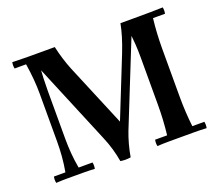

<svg xmlns="http://www.w3.org/2000/svg" viewBox="-119 -871 1202 1052"><g transform="rotate(-20 482.5 -345.0)"><path d="M415 10Q409 -26 398 -64.5Q387 -103 369 -145L177 -606Q176 -592 174.5 -560Q173 -528 173 -490V-210Q173 -165 176.5 -122.5Q180 -80 188 -35H269Q273 -17 269 2Q232 0 200 0Q168 0 149 0Q131 0 105 0Q79 0 44 2Q40 -17 44 -35H111Q119 -80 122.5 -122.5Q126 -165 126 -210V-490Q126 -528 122.5 -570.5Q119 -613 111 -665H44Q40 -684 44 -702Q79 -701 105 -700.5Q131 -700 149 -700H291Q299 -664 310 -628Q321 -592 334 -560L487 -194L626 -542Q644 -588 655.5 -626Q667 -664 674 -700H778Q813 -700 850 -700.5Q887 -701 921 -702Q925 -684 921 -665H851Q846 -622 843.5 -578.5Q841 -535 841 -490V-210Q841 -165 843.5 -121.5Q846 -78 851 -35H921Q925 -17 921 2Q887 0 850 0Q813 0 778 0Q744 0 706.5 0Q669 0 634 2Q630 -17 634 -35H704Q709 -78 711.5 -121.5Q714 -165 714 -210V-490Q714 -528 711.5 -564Q709 -600 707 -614L513 -130Q501 -99 491 -62.5Q481 -26 475 10Q445 15 415 10Z"/></g></svg>

Font: Poltawski Nowy Medium
Style: Regular
Weight: 500
Version: Version 1.001;gftools[0.9.25]